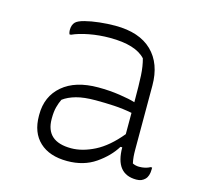

<svg xmlns="http://www.w3.org/2000/svg" viewBox="-85 -629 770 732"><g transform="rotate(15 300.0 -263.0)"><path d="M479 -352V-100Q479 -84 480 -72Q481 -60 484 -46Q496 -40 510 -40Q535 -40 553 -50H559V-43Q559 -16 546 -3Q540 3 532 6.5Q524 10 512 10Q429 10 429 -95H422Q397 -54 350.5 -22Q304 10 239 10Q169 10 130 -26.5Q91 -63 91 -129V-134Q91 -206 141.5 -249Q192 -292 282 -292Q326 -292 366.5 -286Q407 -280 429 -273Q429 -343 427 -378.5Q425 -414 417 -443Q378 -486 276 -486Q234 -486 194.5 -478.5Q155 -471 129 -459H123Q120 -467 120 -475Q120 -496 131 -507Q140 -516 165 -522.5Q190 -529 222 -532.5Q254 -536 284 -536Q379 -536 429 -487.5Q479 -439 479 -352ZM141 -130Q141 -41 241 -41Q285 -41 333.5 -65.5Q382 -90 429 -147V-231Q393 -238 357.5 -240Q322 -242 285 -242Q239 -242 208.5 -233.5Q178 -225 158 -210Q151 -196 146 -177.5Q141 -159 141 -133Z"/></g></svg>

Font: Recursive Sn Csl St Lt
Style: Regular
Weight: 300
Version: Version 1.079;hotconv 1.0.112;makeotfexe 2.5.65598; ttfautoh